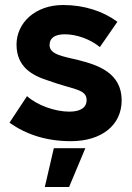

<svg xmlns="http://www.w3.org/2000/svg" viewBox="-20 -552 527 767"><path d="M263 12C386 12 466 -52 466 -151C466 -260 373 -292 293 -312C231 -327 178 -334 178 -372C178 -401 200 -415 239 -415C287 -415 341 -395 379 -364L449 -465C392 -507 317 -532 232 -532C120 -532 46 -460 46 -374C46 -286 107 -251 170 -231C274 -193 326 -197 326 -152C326 -122 301 -106 257 -106C200 -106 129 -131 88 -168L18 -62C85 -14 167 12 263 12ZM159 195H256L321 40H195Z"/></svg>

Font: Fixel Text Bold
Style: Bold
Weight: 700
Width: 4
Designer: AlfaBravo + MacPaw
Foundry: Kyrylo Tkachov, Marchela Mozhyna, Serhii Makarenko, Maria Weinstein, Zakhar Kryvoshyya
Version: Version 1.211